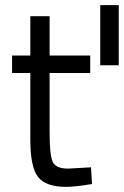

<svg xmlns="http://www.w3.org/2000/svg" viewBox="-20 -716 482 747"><path d="M331 -432H173V-199Q173 -113 185 -86.5Q197 -60 245 -60L334 -65L338 0Q272 11 237 11Q158 11 128 -27.5Q98 -66 98 -172V-432H27V-500H98V-653H173V-500H331ZM442 -696V-462H370V-696Z"/></svg>

Font: TitilliumWeb-Regular
Style: Regular
Weight: 400
Version: Version 1.001;PS 57.000;hotconv 1.0.70;makeotf.lib2.5.55311